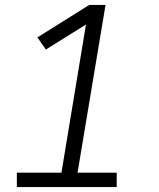

<svg xmlns="http://www.w3.org/2000/svg" viewBox="-20 -755 640 775"><path d="M48 0V-58H228L327 -656L165 -555L131 -604L340 -735H406L293 -58H451V0Z"/></svg>

Font: Iosevka SS04 Lt Ex Obl
Style: Regular
Weight: 300
Width: 7
Italic angle: -9°
Monospace: yes
Designer: Belleve Invis
Foundry: Belleve Invis
Version: Version 19.0.0; ttfautohint (v1.8.4)